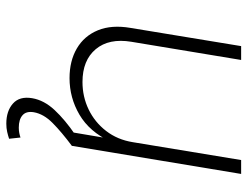

<svg xmlns="http://www.w3.org/2000/svg" viewBox="-108 -468 784 608"><g transform="rotate(90 284.0 -164.0)"><path d="M227.5 7.8Q172.9 7.8 133.3 -15.4Q93.8 -38.6 75.9 -82Q58.1 -125.5 68.4 -185.5L126 -535.6H169.9L112.3 -188Q100.6 -117.2 135.7 -75.2Q170.9 -33.2 239.7 -33.2Q286.1 -33.2 326.7 -52.7Q367.2 -72.3 394.8 -108.2Q422.4 -144 430.2 -192.4L486.8 -535.6H530.8L441.9 0H398.9L419.4 -121.6H428.2Q397 -55.2 343.3 -23.7Q289.6 7.8 227.5 7.8ZM371.6 208Q331.5 208 307.9 187Q284.2 166 291 126Q297.4 88.4 328.4 55.2Q359.4 22 406.7 -10.3L442.4 0Q397.9 33.2 369.4 61.5Q340.8 89.8 335.4 121.1Q331.5 145 345 156.7Q358.4 168.5 384.3 168.5Q393.1 168.5 400.9 167Q408.7 165.5 415.5 163.1L419.4 199.2Q409.2 202.6 397.5 205.3Q385.7 208 371.6 208Z"/></g></svg>

Font: Inter 20pt ExtraLight
Style: Italic
Weight: 250
Italic angle: -9.3988°
Version: Version 4.001;git-66647c0bb